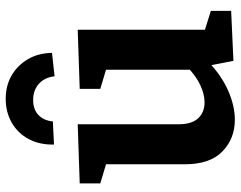

<svg xmlns="http://www.w3.org/2000/svg" viewBox="-105 -725 842 672"><g transform="rotate(-90 316.0 -389.0)"><path d="M233 12Q167 12 122 -31.5Q77 -75 77 -163V-455L90 -435L10 -459V-531L217 -538V-186Q217 -139 238 -116.5Q259 -94 294 -94Q321 -94 353 -108.5Q385 -123 417 -154L408 -129V-458L421 -435L341 -459V-531L548 -538V-74L531 -98L614 -72V-1L439 7L420 -91L439 -84Q390 -36 336 -12Q282 12 233 12ZM306 -790Q353 -790 388.5 -769Q424 -748 445 -712Q466 -676 467 -628L385 -619Q381 -654 358.5 -674Q336 -694 302 -694Q269 -694 249.5 -675.5Q230 -657 227 -625L146 -621Q145 -671 165 -709Q185 -747 222 -768.5Q259 -790 306 -790Z"/></g></svg>

Font: Bitter Thin
Style: Bold
Weight: 700
Version: Version 3.021